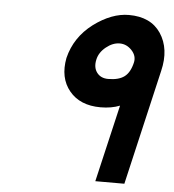

<svg xmlns="http://www.w3.org/2000/svg" viewBox="-49 -678 673 744"><g transform="rotate(5 287.5 -306.5)"><path d="M344 -267Q264 -267 222.5 -317.5Q181 -368 196 -446Q216 -528 286 -581Q356 -633 423 -633Q508 -633 547 -575Q587 -515 566 -428L462 20H349L419 -280Q386 -267 344 -267ZM312 -450Q305 -419 320 -399Q335 -379 364 -379Q405 -379 427 -395.5Q449 -412 458 -451Q464 -477 444 -498.5Q424 -520 397 -520Q370 -520 344 -499Q318 -478 312 -450Z"/></g></svg>

Font: Miedinger
Style: Bold-Italic
Weight: 700
Italic angle: -13°
Version: Version 001.000